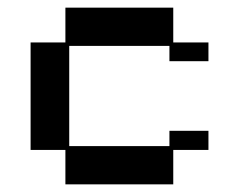

<svg xmlns="http://www.w3.org/2000/svg" viewBox="-20 -470 626 502"><path d="M151 12V-78H60V-359H151V-450H433V-359H525V-310H423V-350H161V-88H423V-128H525V-78H433V12Z"/></svg>

Font: Pixelify Sans
Style: Regular
Weight: 400
Designer: Stefie Justprince
Foundry: Typecalism Foundryline
Version: Version 1.000;February 13, 2025;FontCreator 15.0.0.3015 64-b